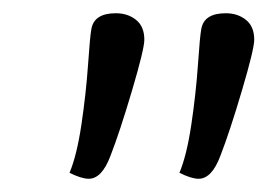

<svg xmlns="http://www.w3.org/2000/svg" viewBox="-20 -755 404 290"><path d="M118 -711Q122 -735 155 -735Q173 -735 185.5 -725Q198 -715 198 -695Q198 -681 179.5 -618.5Q161 -556 147 -520Q134 -485 114 -485Q103 -485 85 -494Q96 -520 103 -567Q110 -614 113 -657.5Q116 -701 118 -711ZM284 -711Q288 -735 321 -735Q339 -735 351.5 -725Q364 -715 364 -695Q364 -681 345.5 -618.5Q327 -556 313 -520Q300 -485 280 -485Q269 -485 251 -494Q262 -520 269 -567Q276 -614 279 -657.5Q282 -701 284 -711Z"/></svg>

Font: Overlock
Style: Italic
Weight: 400
Designer: Dario Muhafara
Foundry: Dario Manuel Muhafara
Version: Version 1.002